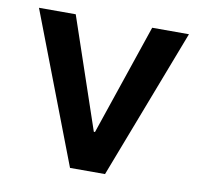

<svg xmlns="http://www.w3.org/2000/svg" viewBox="-64 -581 679 648"><g transform="rotate(10 276.0 -257.0)"><path d="M336 0H216L19 -514H145L274 -134H278L407 -514H533Z"/></g></svg>

Font: 42dot Sans
Style: Bold
Weight: 700
Designer: 42dot
Version: Version 1.000